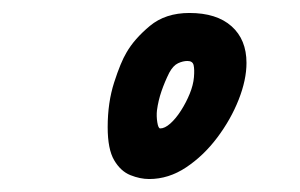

<svg xmlns="http://www.w3.org/2000/svg" viewBox="-20 -674 462 296"><path d="M210 -398Q196 -398 181 -404Q166 -410 156 -427Q146 -444 146 -478Q146 -516 156 -547Q166 -578 175 -593Q187 -614 211 -634Q235 -654 272 -654Q314 -654 337 -633.5Q360 -613 360 -577Q360 -551 348 -520.5Q336 -490 315 -462Q294 -434 267 -416Q240 -398 210 -398ZM227 -476Q234 -476 242.5 -483.5Q251 -491 259 -503.5Q267 -516 272.5 -529.5Q278 -543 279 -555Q280 -567 278.5 -573.5Q277 -580 269 -580Q262 -580 254.5 -576.5Q247 -573 241 -562Q234 -548 229 -533.5Q224 -519 222 -504Q221 -495 222.5 -485.5Q224 -476 227 -476Z"/></svg>

Font: Edu QLD Beginners
Style: Regular
Weight: 400
Designer: Tina and Corey Anderson
Foundry: Google for Education
Version: Version 1.001